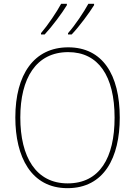

<svg xmlns="http://www.w3.org/2000/svg" viewBox="-20 -972 705 1002"><path d="M471 -945V-952H441C419 -911 371 -839 335 -799V-792H354C395 -835 446 -905 471 -945ZM329 -945V-952H299C277 -911 230 -841 194 -799V-792H213C253 -835 305 -905 329 -945ZM605 -358C605 -583 515 -725 336 -725C158 -725 60 -584 60 -359C60 -154 142 10 332 10C524 10 605 -151 605 -358ZM86 -359C86 -563 168 -700 336 -700C493 -700 578 -576 578 -358C578 -148 500 -15 333 -15C168 -15 86 -152 86 -359Z"/></svg>

Font: Noto Sans Georgian SemiCondensed Thin
Style: Regular
Weight: 100
Width: 4
Designer: Monotype Design Team, Akaki Razmadze
Foundry: Google LLC
Version: Version 2.005